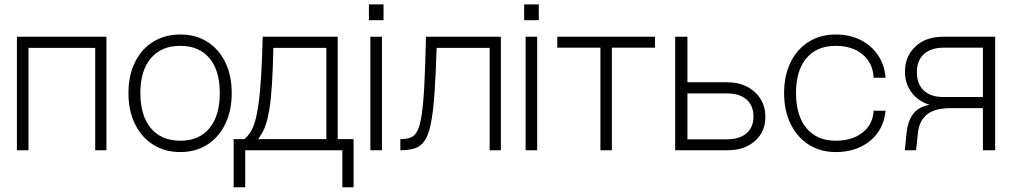

<svg xmlns="http://www.w3.org/2000/svg" viewBox="-20 -662 4460 846"><path d="M54.5 -500H449V0H399.5V-451H105.5V0H54.5Z M546 -252Q546 -330 574.8 -388Q603.5 -446 655 -478Q706.5 -510 774.5 -510Q842.5 -510 893.2 -478Q944 -446 972.5 -388Q1001 -330 1001 -252Q1001 -174 972.5 -115.5Q944 -57 893.2 -24.5Q842.5 8 774.5 8Q706.5 8 655 -24.5Q603.5 -57 574.8 -115.5Q546 -174 546 -252ZM948.5 -252Q948.5 -351 903 -405.5Q857.5 -460 774.5 -460Q691 -460 644.8 -405.5Q598.5 -351 598.5 -252Q598.5 -152.5 644.8 -97.2Q691 -42 774.5 -42Q857.5 -42 903 -97.2Q948.5 -152.5 948.5 -252Z M1137.5 -500H1468V-49H1538V163H1488.5V0H1060.5V163H1009.5V-49H1057.5Q1071 -61 1082.2 -77.8Q1093.5 -94.5 1102.5 -123.2Q1111.5 -152 1118.5 -199.5Q1125.5 -247 1130.2 -320.2Q1135 -393.5 1137.5 -500ZM1118 -49H1418V-451H1184.5Q1182.5 -354.5 1178.2 -289.8Q1174 -225 1167.5 -184.2Q1161 -143.5 1153.2 -119Q1145.5 -94.5 1136.5 -79Q1127.5 -63.5 1118 -49Z M1605.5 -642.5H1670V-573H1605.5ZM1612 -500H1663V0H1612Z M1857 -500H2187V0H2137.5V-451H1904Q1900 -328.5 1894.2 -247Q1888.5 -165.5 1878.2 -116Q1868 -66.5 1850.8 -41.5Q1833.5 -16.5 1807.5 -8.2Q1781.5 0 1744 0V-49Q1770.5 -49 1789 -55.8Q1807.5 -62.5 1819.2 -85.8Q1831 -109 1838.2 -157.5Q1845.5 -206 1849.8 -289.2Q1854 -372.5 1857 -500Z M2289.5 -642.5H2354V-573H2289.5ZM2296 -500H2347V0H2296Z M2866 -500V-452H2676V0H2625.5V-452H2435.5V-500Z M3185 -299.5Q3234 -299.5 3271.8 -280Q3309.5 -260.5 3331 -226Q3352.5 -191.5 3352.5 -147Q3352.5 -81.5 3306.5 -40.8Q3260.5 0 3186.5 0H2955V-500H3009V-299.5ZM3180.5 -48Q3237.5 -48 3268.8 -74.2Q3300 -100.5 3300 -149Q3300 -197 3269.2 -223.8Q3238.5 -250.5 3182.5 -250.5H3009V-48Z M3435 -252Q3435 -330 3463.8 -388Q3492.5 -446 3543.8 -478Q3595 -510 3662.5 -510Q3723.5 -510 3771.5 -486Q3819.5 -462 3848.5 -419.2Q3877.5 -376.5 3882 -319.5H3829.5Q3826.5 -384 3781 -422Q3735.5 -460 3662.5 -460Q3579 -460 3533.2 -405.5Q3487.5 -351 3487.5 -252Q3487.5 -152.5 3533.5 -97.2Q3579.5 -42 3662.5 -42Q3735 -42 3780.5 -77.8Q3826 -113.5 3829.5 -174H3882Q3874 -91 3814 -41.5Q3754 8 3662.5 8Q3595 8 3543.8 -24.5Q3492.5 -57 3463.8 -115.5Q3435 -174 3435 -252Z M4169 -185.5Q4099.5 -185.5 4064.8 -157.8Q4030 -130 4024.5 -76L4016.5 0H3967L3974 -72.5Q3979.5 -127.5 4003 -159.2Q4026.5 -191 4075.5 -200.5Q4026.5 -215.5 3997 -254.2Q3967.5 -293 3967.5 -345.5Q3967.5 -414 4013.5 -457Q4059.5 -500 4133.5 -500H4365V0H4311V-185.5ZM4139.5 -452Q4082.5 -452 4051.2 -423.8Q4020 -395.5 4020 -343.5Q4020 -291.5 4050.8 -263Q4081.5 -234.5 4137.5 -234.5H4311V-452Z"/></svg>

Font: Overused Grotesk Light
Style: Regular
Weight: 300
Version: Version 0.004